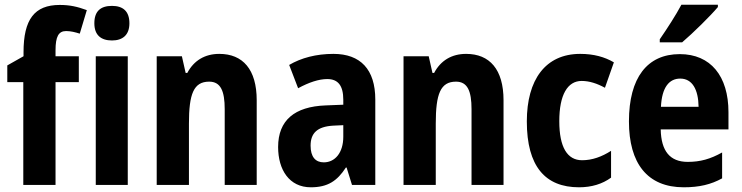

<svg xmlns="http://www.w3.org/2000/svg" viewBox="-20 -786 3152 816"><path d="M315 -437V-547H216V-572C216 -631 229 -654 261 -654C281 -654 300 -649 319 -643L349 -743C308 -758 276 -765 234 -765C126 -765 80 -703 80 -564V-547L11 -508V-437H79V0H216V-437Z M456 -761C408 -761 381 -739 381 -687C381 -637 409 -614 456 -614C501 -614 530 -637 530 -687C530 -738 503 -761 456 -761ZM523 -547H387V0H523Z M912 -557C851 -557 804 -529 776 -476H769L753 -547H646V0H783V-261C783 -387 803 -439 869 -439C918 -439 935 -399 935 -322V0H1071V-360C1071 -491 1012 -557 912 -557Z M1397 -557C1324 -557 1260 -540 1209 -510L1247 -411C1293 -436 1335 -450 1371 -450C1416 -450 1439 -423 1439 -362V-341L1364 -338C1232 -333 1162 -275 1162 -161C1162 -65 1209 10 1301 10C1373 10 1413 -17 1450 -74H1453L1476 0H1575V-363C1575 -491 1512 -557 1397 -557ZM1396 -252 1439 -254V-205C1439 -137 1404 -96 1356 -96C1321 -96 1300 -119 1300 -167C1300 -220 1328 -248 1396 -252Z M1961 -557C1900 -557 1853 -529 1825 -476H1818L1802 -547H1695V0H1832V-261C1832 -387 1852 -439 1918 -439C1967 -439 1984 -399 1984 -322V0H2120V-360C2120 -491 2061 -557 1961 -557Z M2441 10C2494 10 2540 -4 2577 -31V-145C2538 -120 2497 -105 2454 -105C2391 -105 2357 -160 2357 -271C2357 -383 2392 -442 2452 -442C2485 -442 2518 -431 2551 -413L2589 -521C2550 -544 2503 -557 2446 -557C2298 -557 2219 -447 2219 -270C2219 -79 2297 10 2441 10Z M3031 -756V-766H2876C2852 -721 2817 -667 2784 -619V-606H2879C2926 -646 3000 -719 3031 -756ZM2869 -556C2731 -556 2653 -456 2653 -270C2653 -92 2731 10 2886 10C2952 10 3002 -2 3049 -28V-138C2999 -110 2956 -98 2903 -98C2827 -98 2790 -144 2788 -236H3076V-309C3076 -463 3000 -556 2869 -556ZM2871 -452C2922 -452 2948 -406 2949 -332H2789C2793 -415 2824 -452 2871 -452Z"/></svg>

Font: Noto Sans Lao Looped Condensed
Style: Bold
Weight: 700
Width: 3
Designer: Mark Frömberg, Ben Mitchell
Foundry: The Fontpad Ltd
Version: Version 1.002